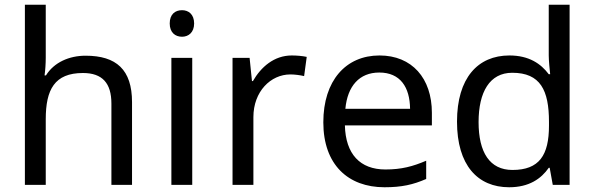

<svg xmlns="http://www.w3.org/2000/svg" viewBox="-20 -780 2508 810"><path d="M173 -537V-760H85V0H173V-277C173 -402 210 -472 330 -472C412 -472 450 -429 450 -343V0H537V-349C537 -486 471 -545 341 -545C272 -545 208 -517 174 -462H168C171 -483 173 -511 173 -537Z M748 -737C719 -737 696 -720 696 -681C696 -643 719 -625 748 -625C775 -625 799 -643 799 -681C799 -720 775 -737 748 -737ZM791 -536H703V0H791Z M1211 -546C1136 -546 1081 -497 1047 -438H1043L1033 -536H961V0H1049V-286C1049 -394 1122 -466 1205 -466C1223 -466 1246 -463 1263 -459L1274 -540C1256 -544 1231 -546 1211 -546Z M1581 -546C1439 -546 1344 -440 1344 -264C1344 -85 1449 10 1602 10C1675 10 1723 -1 1778 -25V-102C1722 -78 1674 -65 1606 -65C1499 -65 1438 -130 1435 -251H1802V-304C1802 -450 1718 -546 1581 -546ZM1580 -474C1669 -474 1709 -412 1710 -321H1437C1446 -417 1496 -474 1580 -474Z M2128 10C2212 10 2263 -26 2295 -72H2299L2312 0H2383V-760H2295V-546C2295 -526 2299 -484 2301 -467H2295C2262 -511 2212 -546 2129 -546C1996 -546 1908 -451 1908 -267C1908 -83 1995 10 2128 10ZM2142 -63C2046 -63 1999 -137 1999 -265C1999 -392 2046 -473 2141 -473C2260 -473 2296 -399 2296 -266V-250C2296 -125 2255 -63 2142 -63Z"/></svg>

Font: Noto Sans Bhaiksuki
Style: Regular
Weight: 400
Designer: Monotype Design Team
Foundry: Monotype Imaging Inc.
Version: Version 2.002